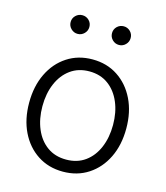

<svg xmlns="http://www.w3.org/2000/svg" viewBox="-111 -813 783 908"><g transform="rotate(15 281.0 -358.5)"><path d="M281.2 11.2Q210.9 11.2 157.2 -23.9Q103.5 -59.1 73.5 -120.8Q43.5 -182.6 43.5 -263.2Q43.5 -343.8 73.5 -405.8Q103.5 -467.8 157.2 -502.9Q210.9 -538.1 281.2 -538.1Q351.6 -538.1 405 -502.9Q458.5 -467.8 488.8 -405.8Q519 -343.8 519 -263.2Q519 -182.6 489 -120.8Q459 -59.1 405.3 -23.9Q351.6 11.2 281.2 11.2ZM281.2 -47.9Q335.4 -47.9 374 -75.7Q412.6 -103.5 433.3 -152.3Q454.1 -201.2 454.1 -263.2Q454.1 -325.2 433.3 -374Q412.6 -422.9 374 -451.2Q335.4 -479.5 281.2 -479.5Q227.5 -479.5 188.7 -451.2Q149.9 -422.9 129.2 -374Q108.4 -325.2 108.4 -263.2Q108.4 -201.2 129.2 -152.3Q149.9 -103.5 188.5 -75.7Q227.1 -47.9 281.2 -47.9ZM382.8 -636.2Q363.8 -636.2 350.3 -649.7Q336.9 -663.1 336.9 -682.1Q336.9 -701.2 350.3 -714.4Q363.8 -727.5 382.8 -727.5Q401.4 -727.5 414.8 -714.4Q428.2 -701.2 428.2 -682.1Q428.2 -663.1 414.8 -649.7Q401.4 -636.2 382.8 -636.2ZM180.2 -636.2Q161.6 -636.2 147.9 -649.7Q134.3 -663.1 134.3 -682.1Q134.3 -701.2 147.9 -714.4Q161.6 -727.5 180.2 -727.5Q199.2 -727.5 212.6 -714.4Q226.1 -701.2 226.1 -682.1Q226.1 -663.1 212.6 -649.7Q199.2 -636.2 180.2 -636.2Z"/></g></svg>

Font: Inter 24pt Light
Style: Regular
Weight: 300
Designer: Rasmus Andersson
Foundry: rsms
Version: Version 4.001;git-66647c0bb